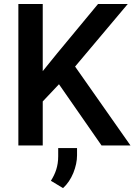

<svg xmlns="http://www.w3.org/2000/svg" viewBox="-20 -731 676 965"><path d="M635.7 0 357.4 -396.5 622.1 -710.9H472.7L265.6 -460.9L194.8 -373.5V-710.9H72.3V0H194.8V-221.2L276.4 -307.6L490.2 0ZM272.5 13.2V54.2C272.5 104.5 258.8 141.1 235.8 177.7L296.9 214.4C318.8 194.3 335.9 168.9 348.6 138.2C360.8 107.4 367.2 78.1 367.2 49.8V13.2Z"/></svg>

Font: Vazirmatn Medium
Style: Regular
Weight: 500
Designer: Saber Rastikerdar
Foundry: Saber Rastikerdar
Version: Version 33.003